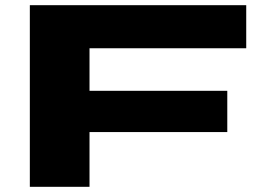

<svg xmlns="http://www.w3.org/2000/svg" viewBox="-20 -720 998 740"><path d="M95 0V-700H929V-534H325V-370H856V-211H325V0Z"/></svg>

Font: Georama ExtraExtended
Style: Bold
Weight: 700
Width: 8
Designer: Jean-Baptiste Levee
Foundry: Production Type
Version: Version 1.000